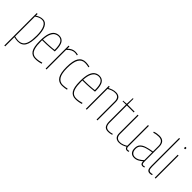

<svg xmlns="http://www.w3.org/2000/svg" viewBox="134 -1831 3132 3132"><g transform="rotate(45 1700.0 -265.0)"><path d="M60 210V-538H80V-498Q141 -540 204 -540Q269 -540 304 -472Q339 -404 339 -278Q339 -123 298.5 -56.5Q258 10 169 10Q149 10 127.5 7Q106 4 80 -2V210ZM165 -7Q219 -7 253 -33.5Q287 -60 303 -119.5Q319 -179 319 -278Q319 -395 288 -458.5Q257 -522 200 -522Q170 -522 143 -512Q116 -502 80 -477V-19Q132 -7 165 -7Z M570 10Q493 10 454 -48.5Q415 -107 415 -250Q415 -364 437 -427Q459 -490 496.5 -515Q534 -540 580 -540Q645 -540 678 -490Q711 -440 711 -325Q711 -321 711 -313.5Q711 -306 710 -303Q680 -299 608.5 -293Q537 -287 435 -287Q435 -281 435 -274.5Q435 -268 435 -262Q435 -165 450.5 -110Q466 -55 496.5 -32Q527 -9 571 -9Q604 -9 637 -15Q670 -21 696 -30L701 -11Q675 -2 640.5 4Q606 10 570 10ZM436 -305Q494 -305 547.5 -307.5Q601 -310 639.5 -313.5Q678 -317 691 -320Q691 -430 663.5 -476Q636 -522 580 -522Q547 -522 516.5 -504.5Q486 -487 464 -440Q442 -393 436 -305Z M823 -530V-479Q882 -540 953 -540Q987 -540 1015 -531L1010 -513Q981 -522 954 -522Q921 -522 889 -505.5Q857 -489 823 -452V0H803V-530Z M1024 -258Q1024 -407 1066.5 -473.5Q1109 -540 1194 -540Q1215 -540 1240 -536.5Q1265 -533 1286 -527L1282 -509Q1261 -514 1237.5 -517.5Q1214 -521 1192 -521Q1119 -521 1081.5 -457Q1044 -393 1044 -253Q1044 -126 1081 -67.5Q1118 -9 1189 -9Q1211 -9 1239.5 -13Q1268 -17 1289 -22L1293 -3Q1272 2 1243 6Q1214 10 1188 10Q1106 10 1065 -53.5Q1024 -117 1024 -258Z M1498 10Q1421 10 1382 -48.5Q1343 -107 1343 -250Q1343 -364 1365 -427Q1387 -490 1424.5 -515Q1462 -540 1508 -540Q1573 -540 1606 -490Q1639 -440 1639 -325Q1639 -321 1639 -313.5Q1639 -306 1638 -303Q1608 -299 1536.5 -293Q1465 -287 1363 -287Q1363 -281 1363 -274.5Q1363 -268 1363 -262Q1363 -165 1378.5 -110Q1394 -55 1424.5 -32Q1455 -9 1499 -9Q1532 -9 1565 -15Q1598 -21 1624 -30L1629 -11Q1603 -2 1568.5 4Q1534 10 1498 10ZM1364 -305Q1422 -305 1475.5 -307.5Q1529 -310 1567.5 -313.5Q1606 -317 1619 -320Q1619 -430 1591.5 -476Q1564 -522 1508 -522Q1475 -522 1444.5 -504.5Q1414 -487 1392 -440Q1370 -393 1364 -305Z M1731 0V-530H1751V-500Q1783 -517 1817 -528.5Q1851 -540 1890 -540Q1939 -540 1968.5 -512.5Q1998 -485 1998 -423V0H1978V-423Q1978 -470 1955.5 -496Q1933 -522 1885 -522Q1850 -522 1816.5 -510Q1783 -498 1751 -479V0Z M2253 10Q2190 10 2167.5 -26Q2145 -62 2145 -121V-511H2067V-524L2145 -530L2150 -665H2165V-530H2325V-511H2165V-121Q2165 -63 2185.5 -36Q2206 -9 2254 -9Q2293 -9 2330 -22L2335 -4Q2312 3 2291 6.5Q2270 10 2253 10Z M2501 10Q2454 10 2425 -17Q2396 -44 2396 -103V-530H2416V-103Q2416 -58 2438.5 -33Q2461 -8 2507 -8Q2539 -8 2572 -20Q2605 -32 2635 -51V-530H2655V-55Q2655 -29 2664 -19Q2673 -9 2687 -9Q2702 -9 2717 -16L2723 1Q2712 6 2703 8Q2694 10 2686 10Q2669 10 2655 -0.5Q2641 -11 2638 -32Q2605 -13 2571.5 -1.5Q2538 10 2501 10Z M2746 -109Q2746 -168 2777 -201Q2808 -234 2864.5 -252Q2921 -270 2997 -282V-408Q2997 -461 2971.5 -490.5Q2946 -520 2892 -520Q2869 -520 2842 -516Q2815 -512 2784 -502L2778 -520Q2809 -531 2837.5 -535.5Q2866 -540 2891 -540Q3016 -540 3016 -408V-60Q3016 -31 3024.5 -20Q3033 -9 3048 -9Q3061 -9 3078 -16L3084 1Q3073 6 3064 8Q3055 10 3047 10Q2996 10 2996 -56Q2969 -31 2932 -10.5Q2895 10 2850 10Q2802 10 2774 -20Q2746 -50 2746 -109ZM2766 -114Q2766 -63 2789 -36Q2812 -9 2852 -9Q2893 -9 2931 -31.5Q2969 -54 2997 -82V-263Q2934 -254 2881.5 -238.5Q2829 -223 2797.5 -194Q2766 -165 2766 -114Z M3163 -740V-99Q3163 -43 3177 -26.5Q3191 -10 3213 -10Q3231 -10 3255 -18L3259 1Q3236 10 3213 10Q3192 10 3176 1.5Q3160 -7 3151.5 -30.5Q3143 -54 3143 -99V-740Z M3330 -677Q3320 -677 3317.5 -679.5Q3315 -682 3315 -694Q3315 -706 3317 -708.5Q3319 -711 3330 -711Q3341 -711 3343 -708.5Q3345 -706 3345 -694Q3345 -682 3343 -679.5Q3341 -677 3330 -677ZM3320 0V-530H3340V0Z"/></g></svg>

Font: Georama SemiCondensed Thin
Style: Regular
Weight: 100
Width: 4
Designer: Jean-Baptiste Levee
Foundry: Production Type
Version: Version 1.000